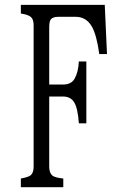

<svg xmlns="http://www.w3.org/2000/svg" viewBox="-20 -780 540 800"><path d="M66.9 -759.8H416.5L425.8 -554.7H393.6Q382.8 -635.3 361.8 -670.9Q338.4 -710 294.9 -710H224.6Q201.7 -710 192.9 -700.7Q185.1 -692.9 185.1 -667V-427.7H241.7Q276.9 -427.7 290.5 -451.7Q306.2 -478.5 308.6 -523.9H339.8V-266.1H308.6Q304.2 -329.1 289.1 -353.5Q274.4 -377.9 241.7 -377.9H185.1V-85Q185.1 -60.5 197.8 -48.8Q208 -40 243.7 -36.1V0H66.9V-36.1Q98.6 -42 107.9 -49.8Q120.1 -60.5 120.1 -85V-674.8Q120.1 -699.2 108.9 -709Q97.2 -719.2 66.9 -723.6Z"/></svg>

Font: BIZ UDMincho
Style: Regular
Weight: 400
Monospace: yes
Designer: TypeBank Co., Ltd.
Foundry: Morisawa Inc.
Version: Version 1.06